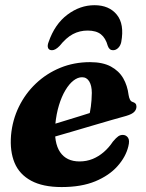

<svg xmlns="http://www.w3.org/2000/svg" viewBox="-20 -724 575 757"><path d="M109 -209Q109 -209 126.2 -214.5Q143.5 -220 171.2 -228.2Q199 -236.5 231.2 -246.5Q263.5 -256.5 294 -265.8Q324.5 -275 347 -282.5L330 -262.5Q335 -280 338.2 -303.8Q341.5 -327.5 342 -357.5Q342 -386 332 -402.8Q322 -419.5 303.5 -419.5Q286.5 -419.5 269.5 -406.2Q252.5 -393 237.8 -368.2Q223 -343.5 212.5 -309.2Q202 -275 198 -233Q192 -161 217 -124.2Q242 -87.5 293.5 -87.5Q321 -87.5 345 -97.2Q369 -107 389.2 -124.5Q409.5 -142 425 -165.5Q438 -181 446.5 -186.8Q455 -192.5 465.5 -192Q477.5 -191.5 484.8 -181Q492 -170.5 486 -147Q476 -105.5 443.2 -68.8Q410.5 -32 355.8 -9.2Q301 13.5 223 13.5Q149 13.5 102.8 -11.5Q56.5 -36.5 37.5 -82Q18.5 -127.5 23.5 -190.5Q29 -251 54.5 -303.2Q80 -355.5 121.8 -395Q163.5 -434.5 217.8 -456.8Q272 -479 335 -479Q385 -479 417 -461.8Q449 -444.5 465.8 -415.5Q482.5 -386.5 487 -349.5Q488.5 -339.5 492.2 -331.8Q496 -324 503 -322Q510 -320 514 -315.8Q518 -311.5 518 -303.5Q518 -292.5 509.5 -283.2Q501 -274 477.5 -267Q455 -261 419.8 -250.8Q384.5 -240.5 343.5 -228.5Q302.5 -216.5 262 -204.5Q221.5 -192.5 187.8 -183Q154 -173.5 133.8 -167.5Q113.5 -161.5 113.5 -161.5ZM325.5 -603.5Q294 -603.5 267.5 -589.5Q241 -575.5 215 -543Q198.5 -526 185 -526Q173 -526 169.5 -535Q166 -544 171.5 -558Q196 -629 245.8 -666.2Q295.5 -703.5 352.5 -703.5Q410 -703.5 440.5 -666.2Q471 -629 458 -558Q455 -544 446 -535Q437 -526 425.5 -526Q411 -526 405 -543Q396.5 -574 377.8 -588.8Q359 -603.5 325.5 -603.5Z"/></svg>

Font: Fraunces
Style: Bold Italic
Weight: 700
Italic angle: -16°
Version: Version 1.000;[b76b70a41]